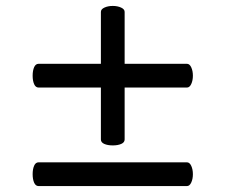

<svg xmlns="http://www.w3.org/2000/svg" viewBox="-20 -688 760 647"><path d="M90 -433Q90 -450 95 -461.5Q100 -473 110 -473H320V-648Q320 -657 332 -662.5Q344 -668 360 -668Q376 -668 388 -662.5Q400 -657 400 -648V-473H610Q619 -473 624.5 -461Q630 -449 630 -433Q630 -417 624.5 -405Q619 -393 610 -393H400V-218Q400 -208 388.5 -203Q377 -198 360 -198Q343 -198 331.5 -203Q320 -208 320 -218V-393H110Q100 -393 95 -404.5Q90 -416 90 -433ZM90 -101Q90 -118 95 -129.5Q100 -141 110 -141H610Q619 -141 624.5 -129Q630 -117 630 -101Q630 -85 624.5 -73Q619 -61 610 -61H110Q100 -61 95 -72.5Q90 -84 90 -101Z"/></svg>

Font: Marmelad for Arash.Academy
Style: Regular
Weight: 400
Designer: Manvel Shmavonyan
Foundry: Cyreal
Version: Version 1.110;Glyphs 3.2 (3202)